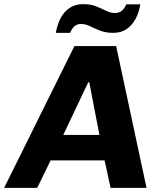

<svg xmlns="http://www.w3.org/2000/svg" viewBox="-62 -909 770 929"><path d="M-42 0 298 -686H500L647 0H473L444 -133H183L118 0ZM244 -256H419L370 -511H365ZM208 -750Q216 -794 233 -824.5Q250 -855 277 -872Q304 -889 340 -889Q376 -889 402.5 -878.5Q429 -868 451 -857Q473 -846 494 -846Q515 -846 528 -857.5Q541 -869 549 -888H617Q610 -846 592.5 -815Q575 -784 548.5 -767Q522 -750 486 -750Q450 -750 423 -760.5Q396 -771 374 -782Q352 -793 330 -793Q311 -793 298.5 -782Q286 -771 277 -750Z"/></svg>

Font: Chivo Medium
Style: Bold Italic
Weight: 700
Italic angle: -8.05°
Version: Version 2.002